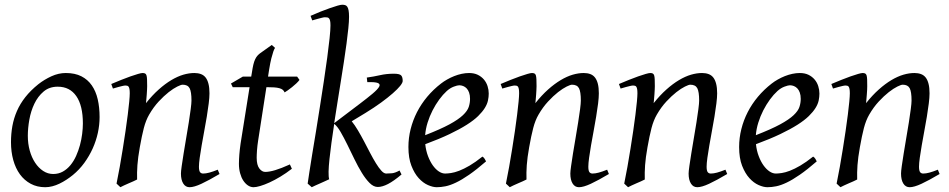

<svg xmlns="http://www.w3.org/2000/svg" viewBox="-20 -762 3964 802"><path d="M326.2 -246.1Q326.2 -320.8 298.8 -360.4Q271.5 -399.9 221.2 -399.9Q186 -399.9 162.1 -379.6Q138.2 -359.4 123.5 -328.6Q108.9 -297.9 102.5 -262Q96.2 -226.1 96.2 -194.8Q96.2 -162.1 104.2 -133.1Q112.3 -104 126.7 -82.3Q141.1 -60.5 160.4 -47.9Q179.7 -35.2 202.1 -35.2Q224.6 -35.2 242.4 -45.2Q260.3 -55.2 274.2 -72Q288.1 -88.9 297.9 -110.6Q307.6 -132.3 314 -155.8Q320.3 -179.2 323.2 -202.6Q326.2 -226.1 326.2 -246.1ZM396 -272.9Q396 -240.2 388.7 -206.8Q381.3 -173.3 367.2 -141.8Q353 -110.4 332.3 -81.8Q311.5 -53.2 284.2 -30.8Q271.5 -20.5 257.3 -11.2Q243.2 -2 228.5 5.1Q213.9 12.2 198.7 16.1Q183.6 20 168.9 20Q134.8 20 108.2 5.6Q81.5 -8.8 63.2 -33.9Q44.9 -59.1 35.4 -93.5Q25.9 -127.9 25.9 -168Q25.9 -203.1 31.7 -235.6Q37.6 -268.1 50.8 -298.3Q64 -328.6 85.9 -356.4Q107.9 -384.3 140.1 -410.2Q165 -429.7 194.8 -443.4Q224.6 -457 254.9 -457Q293 -457 319.8 -443.4Q346.7 -429.7 363.5 -405.3Q380.4 -380.9 388.2 -347.2Q396 -313.5 396 -272.9Z M897 -35.2Q852.5 -8.8 821.5 5.6Q790.5 20 772 20Q754.9 20 745.4 4.6Q735.8 -10.7 735.8 -37.1Q735.8 -45.9 739 -68.6Q742.2 -91.3 747.1 -121.6Q752 -151.9 757.8 -186Q763.7 -220.2 768.6 -251Q773.4 -281.7 776.6 -306.2Q779.8 -330.6 779.8 -341.8Q779.8 -378.9 772 -393.6Q764.2 -408.2 742.7 -408.2Q736.3 -408.2 720.5 -400.4Q704.6 -392.6 684.6 -377Q664.6 -361.3 642.8 -337.9Q621.1 -314.5 603 -283.2Q589.4 -259.8 580.8 -227.1Q572.3 -194.3 564 -147Q556.2 -103.5 554 -72.3Q551.8 -41 552.7 -12.2Q546.4 -8.8 536.9 -4.6Q527.3 -0.5 517.3 3.9Q507.3 8.3 498 12.5Q488.8 16.6 482.9 20L466.8 4.9Q473.6 -27.3 480.2 -64.9Q486.8 -102.5 492.9 -140.4Q499 -178.2 504.4 -215.1Q509.8 -252 513.7 -283Q517.6 -314 519.8 -337.4Q522 -360.8 522 -372.1Q522 -383.3 520.8 -389.9Q519.5 -396.5 517.3 -399.7Q515.1 -402.8 511.7 -403.8Q508.3 -404.8 503.9 -404.8Q499.5 -404.8 491 -402.8Q482.4 -400.9 473.6 -398.4Q463.4 -395.5 451.7 -392.1L444.8 -411.1Q465.3 -419.9 486.1 -428.2Q506.8 -436.5 524.9 -442.9Q543 -449.2 556.4 -453.1Q569.8 -457 575.7 -457Q582.5 -457 586.4 -454.8Q590.3 -452.6 592 -446.8Q593.8 -440.9 594.2 -430.2Q594.7 -419.4 594.7 -401.9Q594.7 -396.5 594.2 -387.2Q593.8 -377.9 593 -367.4Q592.3 -356.9 591.3 -346.9Q590.3 -336.9 589.8 -331.1Q616.2 -364.3 643.1 -388.2Q669.9 -412.1 695.8 -427.5Q721.7 -442.9 745.8 -450Q770 -457 792 -457Q807.1 -457 819.1 -452.6Q831.1 -448.2 838.9 -438.2Q846.7 -428.2 850.8 -411.9Q855 -395.5 855 -372.1Q855 -355 851.8 -329.6Q848.6 -304.2 843.8 -274.7Q838.9 -245.1 833 -213.9Q827.1 -182.6 822.3 -154.3Q817.4 -126 814.2 -102.8Q811 -79.6 811 -65.9Q811 -49.3 815.4 -43.2Q819.8 -37.1 828.6 -37.1Q839.8 -37.1 854.5 -41Q869.1 -44.9 889.6 -53.2Z M1199.2 -57.1Q1175.3 -38.6 1151.4 -24.2Q1127.4 -9.8 1106 0Q1084.5 9.8 1067.1 14.9Q1049.8 20 1039.1 20Q1026.9 20 1015.9 12.7Q1004.9 5.4 996.3 -7.6Q987.8 -20.5 982.9 -38.6Q978 -56.6 978 -78.1Q978 -87.4 978.5 -96.7Q979 -106 979.7 -116Q980.5 -126 981.7 -137.2Q982.9 -148.4 984.9 -162.1L1022.5 -397.9H952.1L944.8 -413.1L994.1 -441.9H1029.3L1032.2 -459Q1035.2 -479 1038.3 -492.2Q1041.5 -505.4 1045.7 -514.2Q1049.8 -522.9 1054.7 -528.6Q1059.6 -534.2 1065.9 -539.1L1115.2 -574.2L1128.9 -562Q1125.5 -557.6 1121.6 -546.4Q1118.2 -536.6 1113.5 -518.6Q1108.9 -500.5 1104 -470.2L1099.6 -441.9H1221.2L1231 -428.2Q1226.1 -421.4 1217.5 -413.3Q1209 -405.3 1199.7 -397.9Q1190.4 -390.6 1181.9 -384.5Q1173.3 -378.4 1168.9 -376Q1166 -382.8 1160.9 -387Q1155.8 -391.1 1147 -393.6Q1138.2 -396 1125.2 -397Q1112.3 -397.9 1094.2 -397.9H1092.8L1058.1 -173.8Q1056.6 -164.6 1055.4 -154.1Q1054.2 -143.6 1053.5 -134Q1052.7 -124.5 1052.5 -116.2Q1052.2 -107.9 1052.2 -103Q1052.2 -72.8 1063.2 -58.3Q1074.2 -43.9 1087.9 -43.9Q1105 -43.9 1129.6 -51.3Q1154.3 -58.6 1190.9 -75.2Z M1438 -691.9Q1438 -672.9 1435.1 -644.3Q1432.1 -615.7 1427.5 -580.1Q1422.9 -544.4 1416.5 -503.7Q1410.2 -462.9 1403.3 -419.9Q1396.5 -377 1389.4 -333Q1382.3 -289.1 1376 -247.6L1481 -327.1Q1514.6 -352.5 1536.1 -370.6Q1557.6 -388.7 1563.7 -399.7Q1569.8 -410.6 1558.3 -415.3Q1546.9 -419.9 1514.2 -418.9L1512.2 -438Q1541 -441.9 1567.6 -448Q1594.2 -454.1 1625 -454.1Q1648.4 -454.1 1655.3 -447.3Q1662.1 -440.4 1662.1 -423.8Q1662.1 -416.5 1651.6 -403.3Q1641.1 -390.1 1620.8 -372.3Q1600.6 -354.5 1571.8 -333.5Q1543 -312.5 1506.3 -290L1449.2 -255.4Q1461.9 -239.7 1475.1 -217.5Q1488.3 -195.3 1501 -171.1Q1513.7 -147 1526.1 -123Q1538.6 -99.1 1550.3 -80.1Q1562 -61 1572.8 -49.1Q1583.5 -37.1 1593.3 -37.1Q1604.5 -37.1 1617.4 -38.3Q1630.4 -39.6 1648.9 -49.8L1657.2 -33.2Q1625 -5.9 1600.8 6.6Q1576.7 19 1558.1 19Q1540.5 19 1523.9 2.4Q1507.3 -14.2 1491.5 -40Q1475.6 -65.9 1460.4 -97.2Q1445.3 -128.4 1430.9 -157.7Q1416.5 -187 1402.8 -210.7Q1389.2 -234.4 1376 -244.6Q1369.6 -203.1 1364.5 -165.5Q1359.4 -127.9 1356.2 -97.4Q1353 -66.9 1352.5 -45.2Q1352.1 -23.4 1355 -13.2Q1348.1 -9.8 1338.1 -5.4Q1328.1 -1 1317.9 3.7Q1307.6 8.3 1297.9 12.5Q1288.1 16.6 1282.2 20L1265.1 4.9Q1267.1 -9.3 1272 -41.3Q1276.9 -73.2 1283.9 -116.5Q1291 -159.7 1299.6 -211.4Q1308.1 -263.2 1316.4 -316.9Q1324.7 -370.6 1332.8 -423.3Q1340.8 -476.1 1346.9 -521.5Q1353 -566.9 1356.7 -602.1Q1360.4 -637.2 1360.4 -655.8Q1360.4 -668 1358.9 -674.8Q1357.4 -681.6 1354.5 -685.1Q1351.6 -688.5 1347.2 -689.2Q1342.8 -689.9 1336.9 -689.9Q1333 -689.9 1324.2 -687.7Q1315.4 -685.5 1306.6 -683.1Q1296.4 -680.2 1284.2 -676.8L1277.3 -695.8Q1297.9 -705.1 1318.8 -713.4Q1339.8 -721.7 1357.9 -728Q1376 -734.4 1389.6 -738.3Q1403.3 -742.2 1409.2 -742.2Q1416 -742.2 1421.4 -740.7Q1426.8 -739.3 1430.4 -734.1Q1434.1 -729 1436 -719Q1438 -709 1438 -691.9Z M1846.2 -381.8Q1830.1 -367.2 1814.7 -346.2Q1799.3 -325.2 1786.9 -300.8Q1774.4 -276.4 1766.1 -249.8Q1757.8 -223.1 1755.9 -197.3Q1819.8 -222.2 1857.2 -242.4Q1894.5 -262.7 1913.6 -280.8Q1932.6 -298.8 1938 -315.4Q1943.4 -332 1943.4 -349.1Q1943.4 -364.3 1939.5 -375.2Q1935.5 -386.2 1929.2 -392.8Q1922.9 -399.4 1914.8 -402.6Q1906.7 -405.8 1898.4 -405.8Q1890.6 -405.8 1875.5 -400.1Q1860.4 -394.5 1846.2 -381.8ZM2021.5 -371.1Q2021.5 -357.4 2018.3 -342.3Q2015.1 -327.1 2005.1 -311Q1995.1 -294.9 1977.3 -277.3Q1959.5 -259.8 1929.9 -241Q1900.4 -222.2 1857.9 -201.9Q1815.4 -181.6 1756.3 -159.7Q1759.3 -132.3 1767.8 -109.9Q1776.4 -87.4 1787.8 -71.3Q1799.3 -55.2 1812.7 -46.1Q1826.2 -37.1 1839.4 -37.1Q1849.6 -37.1 1864.3 -39.3Q1878.9 -41.5 1898.2 -48.8Q1917.5 -56.2 1941.7 -70.3Q1965.8 -84.5 1995.1 -107.9Q2000.5 -105 2004.6 -98.4Q2008.8 -91.8 2010.3 -87.9Q1970.2 -53.2 1939.5 -32Q1908.7 -10.7 1884.5 0.7Q1860.4 12.2 1841.1 16.1Q1821.8 20 1804.2 20Q1788.1 20 1767.6 11Q1747.1 2 1729 -17.8Q1710.9 -37.6 1698.5 -69.6Q1686 -101.6 1686 -147.9Q1686 -186 1695.3 -222.9Q1704.6 -259.8 1721.9 -293.7Q1739.3 -327.6 1764.6 -357.9Q1790 -388.2 1822.3 -413.1Q1833.5 -421.9 1847.7 -429.9Q1861.8 -438 1877.2 -444.1Q1892.6 -450.2 1908.4 -453.6Q1924.3 -457 1939.5 -457Q1960.4 -457 1975.8 -449.5Q1991.2 -441.9 2001.5 -429.7Q2011.7 -417.5 2016.6 -402.1Q2021.5 -386.7 2021.5 -371.1Z M2523.4 -35.2Q2479 -8.8 2448 5.6Q2417 20 2398.4 20Q2381.3 20 2371.8 4.6Q2362.3 -10.7 2362.3 -37.1Q2362.3 -45.9 2365.5 -68.6Q2368.7 -91.3 2373.5 -121.6Q2378.4 -151.9 2384.3 -186Q2390.1 -220.2 2395 -251Q2399.9 -281.7 2403.1 -306.2Q2406.2 -330.6 2406.2 -341.8Q2406.2 -378.9 2398.4 -393.6Q2390.6 -408.2 2369.1 -408.2Q2362.8 -408.2 2346.9 -400.4Q2331.1 -392.6 2311 -377Q2291 -361.3 2269.3 -337.9Q2247.6 -314.5 2229.5 -283.2Q2215.8 -259.8 2207.3 -227.1Q2198.7 -194.3 2190.4 -147Q2182.6 -103.5 2180.4 -72.3Q2178.2 -41 2179.2 -12.2Q2172.9 -8.8 2163.3 -4.6Q2153.8 -0.5 2143.8 3.9Q2133.8 8.3 2124.5 12.5Q2115.2 16.6 2109.4 20L2093.3 4.9Q2100.1 -27.3 2106.7 -64.9Q2113.3 -102.5 2119.4 -140.4Q2125.5 -178.2 2130.9 -215.1Q2136.2 -252 2140.1 -283Q2144 -314 2146.2 -337.4Q2148.4 -360.8 2148.4 -372.1Q2148.4 -383.3 2147.2 -389.9Q2146 -396.5 2143.8 -399.7Q2141.6 -402.8 2138.2 -403.8Q2134.8 -404.8 2130.4 -404.8Q2126 -404.8 2117.4 -402.8Q2108.9 -400.9 2100.1 -398.4Q2089.8 -395.5 2078.1 -392.1L2071.3 -411.1Q2091.8 -419.9 2112.5 -428.2Q2133.3 -436.5 2151.4 -442.9Q2169.4 -449.2 2182.9 -453.1Q2196.3 -457 2202.1 -457Q2209 -457 2212.9 -454.8Q2216.8 -452.6 2218.5 -446.8Q2220.2 -440.9 2220.7 -430.2Q2221.2 -419.4 2221.2 -401.9Q2221.2 -396.5 2220.7 -387.2Q2220.2 -377.9 2219.5 -367.4Q2218.8 -356.9 2217.8 -346.9Q2216.8 -336.9 2216.3 -331.1Q2242.7 -364.3 2269.5 -388.2Q2296.4 -412.1 2322.3 -427.5Q2348.1 -442.9 2372.3 -450Q2396.5 -457 2418.5 -457Q2433.6 -457 2445.6 -452.6Q2457.5 -448.2 2465.3 -438.2Q2473.1 -428.2 2477.3 -411.9Q2481.4 -395.5 2481.4 -372.1Q2481.4 -355 2478.3 -329.6Q2475.1 -304.2 2470.2 -274.7Q2465.3 -245.1 2459.5 -213.9Q2453.6 -182.6 2448.7 -154.3Q2443.8 -126 2440.7 -102.8Q2437.5 -79.6 2437.5 -65.9Q2437.5 -49.3 2441.9 -43.2Q2446.3 -37.1 2455.1 -37.1Q2466.3 -37.1 2481 -41Q2495.6 -44.9 2516.1 -53.2Z M3017.6 -35.2Q2973.1 -8.8 2942.1 5.6Q2911.1 20 2892.6 20Q2875.5 20 2866 4.6Q2856.4 -10.7 2856.4 -37.1Q2856.4 -45.9 2859.6 -68.6Q2862.8 -91.3 2867.7 -121.6Q2872.6 -151.9 2878.4 -186Q2884.3 -220.2 2889.2 -251Q2894 -281.7 2897.2 -306.2Q2900.4 -330.6 2900.4 -341.8Q2900.4 -378.9 2892.6 -393.6Q2884.8 -408.2 2863.3 -408.2Q2856.9 -408.2 2841.1 -400.4Q2825.2 -392.6 2805.2 -377Q2785.2 -361.3 2763.4 -337.9Q2741.7 -314.5 2723.6 -283.2Q2710 -259.8 2701.4 -227.1Q2692.9 -194.3 2684.6 -147Q2676.8 -103.5 2674.6 -72.3Q2672.4 -41 2673.3 -12.2Q2667 -8.8 2657.5 -4.6Q2647.9 -0.5 2637.9 3.9Q2627.9 8.3 2618.7 12.5Q2609.4 16.6 2603.5 20L2587.4 4.9Q2594.2 -27.3 2600.8 -64.9Q2607.4 -102.5 2613.5 -140.4Q2619.6 -178.2 2625 -215.1Q2630.4 -252 2634.3 -283Q2638.2 -314 2640.4 -337.4Q2642.6 -360.8 2642.6 -372.1Q2642.6 -383.3 2641.4 -389.9Q2640.1 -396.5 2637.9 -399.7Q2635.7 -402.8 2632.3 -403.8Q2628.9 -404.8 2624.5 -404.8Q2620.1 -404.8 2611.6 -402.8Q2603 -400.9 2594.2 -398.4Q2584 -395.5 2572.3 -392.1L2565.4 -411.1Q2585.9 -419.9 2606.7 -428.2Q2627.4 -436.5 2645.5 -442.9Q2663.6 -449.2 2677 -453.1Q2690.4 -457 2696.3 -457Q2703.1 -457 2707 -454.8Q2710.9 -452.6 2712.6 -446.8Q2714.4 -440.9 2714.8 -430.2Q2715.3 -419.4 2715.3 -401.9Q2715.3 -396.5 2714.8 -387.2Q2714.4 -377.9 2713.6 -367.4Q2712.9 -356.9 2711.9 -346.9Q2710.9 -336.9 2710.4 -331.1Q2736.8 -364.3 2763.7 -388.2Q2790.5 -412.1 2816.4 -427.5Q2842.3 -442.9 2866.5 -450Q2890.6 -457 2912.6 -457Q2927.7 -457 2939.7 -452.6Q2951.7 -448.2 2959.5 -438.2Q2967.3 -428.2 2971.4 -411.9Q2975.6 -395.5 2975.6 -372.1Q2975.6 -355 2972.4 -329.6Q2969.2 -304.2 2964.4 -274.7Q2959.5 -245.1 2953.6 -213.9Q2947.8 -182.6 2942.9 -154.3Q2938 -126 2934.8 -102.8Q2931.6 -79.6 2931.6 -65.9Q2931.6 -49.3 2936 -43.2Q2940.4 -37.1 2949.2 -37.1Q2960.4 -37.1 2975.1 -41Q2989.7 -44.9 3010.3 -53.2Z M3227.5 -381.8Q3211.4 -367.2 3196 -346.2Q3180.7 -325.2 3168.2 -300.8Q3155.8 -276.4 3147.5 -249.8Q3139.2 -223.1 3137.2 -197.3Q3201.2 -222.2 3238.5 -242.4Q3275.9 -262.7 3294.9 -280.8Q3314 -298.8 3319.3 -315.4Q3324.7 -332 3324.7 -349.1Q3324.7 -364.3 3320.8 -375.2Q3316.9 -386.2 3310.5 -392.8Q3304.2 -399.4 3296.1 -402.6Q3288.1 -405.8 3279.8 -405.8Q3272 -405.8 3256.8 -400.1Q3241.7 -394.5 3227.5 -381.8ZM3402.8 -371.1Q3402.8 -357.4 3399.7 -342.3Q3396.5 -327.1 3386.5 -311Q3376.5 -294.9 3358.6 -277.3Q3340.8 -259.8 3311.3 -241Q3281.7 -222.2 3239.3 -201.9Q3196.8 -181.6 3137.7 -159.7Q3140.6 -132.3 3149.2 -109.9Q3157.7 -87.4 3169.2 -71.3Q3180.7 -55.2 3194.1 -46.1Q3207.5 -37.1 3220.7 -37.1Q3231 -37.1 3245.6 -39.3Q3260.3 -41.5 3279.5 -48.8Q3298.8 -56.2 3323 -70.3Q3347.2 -84.5 3376.5 -107.9Q3381.8 -105 3386 -98.4Q3390.1 -91.8 3391.6 -87.9Q3351.6 -53.2 3320.8 -32Q3290 -10.7 3265.9 0.7Q3241.7 12.2 3222.4 16.1Q3203.1 20 3185.5 20Q3169.4 20 3148.9 11Q3128.4 2 3110.4 -17.8Q3092.3 -37.6 3079.8 -69.6Q3067.4 -101.6 3067.4 -147.9Q3067.4 -186 3076.7 -222.9Q3085.9 -259.8 3103.3 -293.7Q3120.6 -327.6 3146 -357.9Q3171.4 -388.2 3203.6 -413.1Q3214.8 -421.9 3229 -429.9Q3243.2 -438 3258.5 -444.1Q3273.9 -450.2 3289.8 -453.6Q3305.7 -457 3320.8 -457Q3341.8 -457 3357.2 -449.5Q3372.6 -441.9 3382.8 -429.7Q3393.1 -417.5 3397.9 -402.1Q3402.8 -386.7 3402.8 -371.1Z M3904.8 -35.2Q3860.4 -8.8 3829.3 5.6Q3798.3 20 3779.8 20Q3762.7 20 3753.2 4.6Q3743.7 -10.7 3743.7 -37.1Q3743.7 -45.9 3746.8 -68.6Q3750 -91.3 3754.9 -121.6Q3759.8 -151.9 3765.6 -186Q3771.5 -220.2 3776.4 -251Q3781.2 -281.7 3784.4 -306.2Q3787.6 -330.6 3787.6 -341.8Q3787.6 -378.9 3779.8 -393.6Q3772 -408.2 3750.5 -408.2Q3744.1 -408.2 3728.3 -400.4Q3712.4 -392.6 3692.4 -377Q3672.4 -361.3 3650.6 -337.9Q3628.9 -314.5 3610.8 -283.2Q3597.2 -259.8 3588.6 -227.1Q3580.1 -194.3 3571.8 -147Q3564 -103.5 3561.8 -72.3Q3559.6 -41 3560.5 -12.2Q3554.2 -8.8 3544.7 -4.6Q3535.2 -0.5 3525.1 3.9Q3515.1 8.3 3505.9 12.5Q3496.6 16.6 3490.7 20L3474.6 4.9Q3481.4 -27.3 3488 -64.9Q3494.6 -102.5 3500.7 -140.4Q3506.8 -178.2 3512.2 -215.1Q3517.6 -252 3521.5 -283Q3525.4 -314 3527.6 -337.4Q3529.8 -360.8 3529.8 -372.1Q3529.8 -383.3 3528.6 -389.9Q3527.3 -396.5 3525.1 -399.7Q3522.9 -402.8 3519.5 -403.8Q3516.1 -404.8 3511.7 -404.8Q3507.3 -404.8 3498.8 -402.8Q3490.2 -400.9 3481.4 -398.4Q3471.2 -395.5 3459.5 -392.1L3452.6 -411.1Q3473.1 -419.9 3493.9 -428.2Q3514.6 -436.5 3532.7 -442.9Q3550.8 -449.2 3564.2 -453.1Q3577.6 -457 3583.5 -457Q3590.3 -457 3594.2 -454.8Q3598.1 -452.6 3599.9 -446.8Q3601.6 -440.9 3602.1 -430.2Q3602.5 -419.4 3602.5 -401.9Q3602.5 -396.5 3602.1 -387.2Q3601.6 -377.9 3600.8 -367.4Q3600.1 -356.9 3599.1 -346.9Q3598.1 -336.9 3597.7 -331.1Q3624 -364.3 3650.9 -388.2Q3677.7 -412.1 3703.6 -427.5Q3729.5 -442.9 3753.7 -450Q3777.8 -457 3799.8 -457Q3814.9 -457 3826.9 -452.6Q3838.9 -448.2 3846.7 -438.2Q3854.5 -428.2 3858.6 -411.9Q3862.8 -395.5 3862.8 -372.1Q3862.8 -355 3859.6 -329.6Q3856.4 -304.2 3851.6 -274.7Q3846.7 -245.1 3840.8 -213.9Q3835 -182.6 3830.1 -154.3Q3825.2 -126 3822 -102.8Q3818.8 -79.6 3818.8 -65.9Q3818.8 -49.3 3823.2 -43.2Q3827.6 -37.1 3836.4 -37.1Q3847.7 -37.1 3862.3 -41Q3877 -44.9 3897.5 -53.2Z"/></svg>

Font: Gentium Plus Cyr
Style: Italic
Weight: 400
Italic angle: -8°
Designer: J. Victor Gaultney, Annie Olsen, Iska Routamaa, Becca Hirsbrunner
Foundry: SIL International
Version: Version 5.000